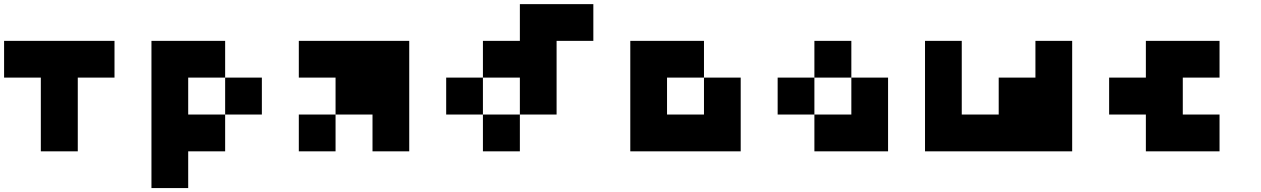

<svg xmlns="http://www.w3.org/2000/svg" viewBox="-20 -740 6165 939"><path d="M360.4 -360.4Q360.4 -240.2 360.4 0Q299.8 0 179.7 0Q179.7 -120.1 179.7 -360.4Q120.1 -360.4 0 -360.4Q0 -419.9 0 -540Q179.7 -540 540 -540Q540 -480.5 540 -360.4Q480.5 -360.4 360.4 -360.4Z M900.4 0Q900.4 59.6 900.4 179.7Q840.8 179.7 720.7 179.7Q720.7 -59.6 720.7 -540Q780.3 -540 900.4 -540Q960.9 -540 1081.1 -540Q1081.1 -480.5 1081.1 -360.4Q1020.5 -360.4 900.4 -360.4Q900.4 -299.8 900.4 -179.7Q960.9 -179.7 1081.1 -179.7Q1081.1 -120.1 1081.1 0Q1020.5 0 900.4 0ZM1081.1 -360.4Q1140.6 -360.4 1260.7 -360.4Q1260.7 -299.8 1260.7 -179.7Q1201.2 -179.7 1081.1 -179.7Q1081.1 -240.2 1081.1 -360.4Z M1621.1 -360.4Q1561.5 -360.4 1441.4 -360.4Q1441.4 -419.9 1441.4 -540Q1621.1 -540 1981.4 -540Q1981.4 -480.5 1981.4 -360.4Q1981.4 -240.2 1981.4 0Q1921.9 0 1801.8 0Q1801.8 -59.6 1801.8 -179.7Q1741.2 -179.7 1621.1 -179.7Q1621.1 -240.2 1621.1 -360.4ZM1441.4 -179.7Q1501 -179.7 1621.1 -179.7Q1621.1 -120.1 1621.1 0Q1561.5 0 1441.4 0Q1441.4 -59.6 1441.4 -179.7Z M2702.1 -540Q2702.1 -419.9 2702.1 -179.7Q2642.6 -179.7 2522.5 -179.7Q2522.5 -240.2 2522.5 -360.4Q2461.9 -360.4 2341.8 -360.4Q2341.8 -419.9 2341.8 -540Q2402.3 -540 2522.5 -540Q2522.5 -599.6 2522.5 -719.7Q2582 -719.7 2702.1 -719.7Q2761.7 -719.7 2881.8 -719.7Q2881.8 -660.2 2881.8 -540Q2822.3 -540 2702.1 -540ZM2162.1 -360.4Q2221.7 -360.4 2341.8 -360.4Q2341.8 -299.8 2341.8 -179.7Q2282.2 -179.7 2162.1 -179.7Q2162.1 -240.2 2162.1 -360.4ZM2341.8 -179.7Q2402.3 -179.7 2522.5 -179.7Q2522.5 -120.1 2522.5 0Q2461.9 0 2341.8 0Q2341.8 -59.6 2341.8 -179.7Z M3422.9 -179.7Q3422.9 -240.2 3422.9 -360.4Q3482.4 -360.4 3602.5 -360.4Q3602.5 -299.8 3602.5 -179.7Q3602.5 -120.1 3602.5 0Q3482.4 0 3242.2 0Q3182.6 0 3062.5 0Q3062.5 -120.1 3062.5 -360.4Q3062.5 -419.9 3062.5 -540Q3182.6 -540 3422.9 -540Q3422.9 -480.5 3422.9 -360.4Q3362.3 -360.4 3242.2 -360.4Q3242.2 -299.8 3242.2 -179.7Q3302.7 -179.7 3422.9 -179.7Z M4143.6 -179.7Q4143.6 -240.2 4143.6 -360.4Q4203.1 -360.4 4323.2 -360.4Q4323.2 -299.8 4323.2 -179.7Q4323.2 -120.1 4323.2 0Q4203.1 0 3962.9 0Q3962.9 -59.6 3962.9 -179.7Q4023.4 -179.7 4143.6 -179.7ZM3783.2 -360.4Q3842.8 -360.4 3962.9 -360.4Q3962.9 -299.8 3962.9 -179.7Q3903.3 -179.7 3783.2 -179.7Q3783.2 -240.2 3783.2 -360.4ZM3962.9 -540Q4023.4 -540 4143.6 -540Q4143.6 -480.5 4143.6 -360.4Q4083 -360.4 3962.9 -360.4Q3962.9 -419.9 3962.9 -540Z M4864.3 -179.7Q4864.3 -240.2 4864.3 -360.4Q4923.8 -360.4 5043.9 -360.4Q5043.9 -419.9 5043.9 -540Q5103.5 -540 5223.6 -540Q5223.6 -419.9 5223.6 -179.7Q5223.6 -120.1 5223.6 0Q5043.9 0 4683.6 0Q4624 0 4503.9 0Q4503.9 -179.7 4503.9 -540Q4563.5 -540 4683.6 -540Q4683.6 -419.9 4683.6 -179.7Q4744.1 -179.7 4864.3 -179.7Z M5584 -179.7Q5524.4 -179.7 5404.3 -179.7Q5404.3 -240.2 5404.3 -360.4Q5463.9 -360.4 5584 -360.4Q5584 -419.9 5584 -540Q5704.1 -540 5944.3 -540Q5944.3 -480.5 5944.3 -360.4Q5884.8 -360.4 5764.6 -360.4Q5764.6 -299.8 5764.6 -179.7Q5824.2 -179.7 5944.3 -179.7Q5944.3 -120.1 5944.3 0Q5824.2 0 5584 0Q5584 -59.6 5584 -179.7Z"/></svg>

Font: Pixelfont
Style: 5 px
Weight: 400
Designer: Eugene Lysy
Version: Version 1.0.2 (beta)